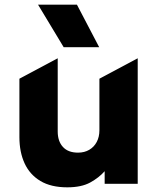

<svg xmlns="http://www.w3.org/2000/svg" viewBox="-20 -787 678 822"><path d="M268.1 15Q198.4 15 152.9 -12.2Q107.5 -39.4 85.3 -87.7Q63.1 -136 63.1 -199.8V-450L227.1 -537.5V-224.2Q227.1 -182.2 249.4 -157.9Q271.6 -133.5 314.1 -133.5Q341.5 -133.5 362.2 -145.7Q382.9 -157.9 394.2 -179.4Q405.6 -201 405.6 -229.5V-450L569.6 -537.5V0H428.1V-54Q403.6 -26.2 366.1 -5.6Q328.5 15 268.1 15ZM252.6 -585 142.9 -767H309.4L404.6 -585Z"/></svg>

Font: Geologica-Sharp
Style: Regular
Weight: 100
Designer: Sindre Bremnes, Frode Helland
Foundry: Monokrom Skriftforlag AS
Version: Version 1.010;gftools[0.9.28]